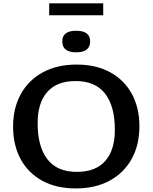

<svg xmlns="http://www.w3.org/2000/svg" viewBox="-20 -1098 898 1130"><path d="M431.5 -718Q546 -718 628.8 -672.5Q711.5 -627 756 -545.2Q800.5 -463.5 800.5 -354.5Q800.5 -245 755 -162.8Q709.5 -80.5 625.5 -34.8Q541.5 11 426 11Q311 11 228.2 -34.5Q145.5 -80 101.2 -162Q57 -244 57 -352.5Q57 -462 102.5 -544.2Q148 -626.5 232 -672.2Q316 -718 431.5 -718ZM432 -86.5Q543 -86.5 599.5 -150.8Q656 -215 656 -334Q656 -472 598.8 -546.5Q541.5 -621 425 -621Q314.5 -621 258 -556.5Q201.5 -492 201.5 -373Q201.5 -235 258.8 -160.8Q316 -86.5 432 -86.5ZM428.5 -790Q346.5 -790 346.5 -854.5Q346.5 -917 428.5 -917Q510.5 -917 510.5 -854.5Q510.5 -790 428.5 -790ZM269.5 -1008V-1078.5H587.5V-1008Z"/></svg>

Font: Newsreader 6pt Medium
Style: Regular
Weight: 500
Designer: Hugues Gentile
Foundry: Production Type
Version: Version 1.003; ttfautohint (v1.8.3)